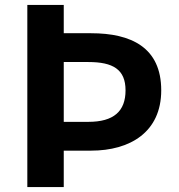

<svg xmlns="http://www.w3.org/2000/svg" viewBox="-20 -760 729 780"><path d="M91 0H239V-148H350C508 -148 635 -223 635 -393C635 -568 512 -625 350 -625H239V-740H91ZM239 -265V-508H339C439 -508 490 -478 490 -393C490 -308 442 -265 339 -265Z"/></svg>

Font: Noto Sans Japanese Bold
Style: Bold
Weight: 700
Designer: Ryoko NISHIZUKA (kana & ideographs); Paul D. Hunt (Latin, Greek & Cyrillic); Wenlong ZHANG (bopomofo); Sandoll Communica
Foundry: Adobe Systems Incorporated
Version: Version 1.000;PS 1;hotconv 1.0.78;makeotf.lib2.5.61930